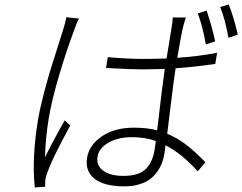

<svg xmlns="http://www.w3.org/2000/svg" viewBox="-20 -794 1069 847"><path d="M929.3 -611.9 888.1 -598Q874.3 -676.8 852.6 -735.1L891.7 -747.2Q915.1 -676.5 929.3 -611.9ZM272.7 -718 328.8 -712Q318.2 -693.9 307.5 -661.9Q274.5 -575.3 241.1 -462.7Q207.7 -350.1 195 -272Q180.4 -183.9 178.6 -100.1Q209.9 -165.1 265.6 -263.1L289.8 -240.1Q212 -97.3 191.8 -40.8Q181.5 -15.6 180 0Q179.7 4.6 179.3 15.1Q179 25.6 179 29.8L133.5 33Q119.7 -95.9 147.7 -264.9Q155.5 -312.5 171.9 -375.7Q188.2 -438.9 202.2 -484.4Q216.3 -529.8 235.4 -589.5Q254.6 -649.1 259.2 -665.1Q268.1 -693.2 272.7 -718ZM661.6 -131Q665.5 -153.4 667.6 -171.9Q621.1 -188.9 561.4 -188.9Q500.7 -188.9 458.5 -164.6Q416.2 -140.3 410.2 -103Q403.8 -64.3 435 -41.2Q466.3 -18.1 524.9 -18.1Q590.6 -18.1 621.4 -46.9Q652.3 -75.6 661.6 -131ZM937.9 -561.1 929.7 -512.1Q835.6 -498.2 754.6 -492.9Q746.4 -438.9 733.3 -331.1Q720.2 -223.4 717.7 -203.8Q766 -183.6 805.2 -152.5Q844.5 -121.4 886 -78.1L852.3 -38Q781.2 -117.2 710.2 -153.1Q709.2 -140.6 705.3 -116.1Q701.7 -94.8 694.8 -76Q687.9 -57.2 674.2 -37.5Q660.5 -17.8 641.9 -3.7Q623.2 10.3 594.3 19.2Q565.3 28.1 529.5 28.1Q438.6 28.1 396.5 -5.9Q354.4 -39.8 364.3 -99.1Q373.2 -153.8 429 -192.3Q484.7 -230.8 571.4 -230.8Q629.6 -230.8 673.3 -219.1Q695.7 -414.4 707 -490.1Q636.7 -487.9 601.9 -487.9Q565.7 -487.9 447.8 -494L455.6 -541.9Q539.4 -534.1 611.5 -534.1Q658 -534.1 714.8 -535.9L735.4 -661.9Q742.2 -702.4 741.8 -717H799.7Q789.4 -683.9 784.8 -663Q778.8 -637.8 762.1 -539.1Q848.7 -544.4 937.9 -561.1ZM951.3 -763.1 989 -774.1Q1010.7 -720.9 1029.1 -641L987.9 -627.1Q973 -709.9 951.3 -763.1Z"/></svg>

Font: Karasuma Gothic
Style: Light Italic
Weight: 300
Italic angle: 9.39998°
Designer: Rasmus Andersson / Ryoko Nishizuka
Foundry: rsms
Version: Version 1.00